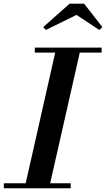

<svg xmlns="http://www.w3.org/2000/svg" viewBox="-62 -1004 566 1024"><path d="M69 0 238.5 -750H369.5L199.5 0ZM-41.5 0V-26.5H315V0ZM123.5 -723.5V-750H480V-723.5ZM183 -844.5 168.5 -859.5 309.5 -984.5H386.5L484 -859.5L468 -844L346 -924.5Z"/></svg>

Font: Bodoni Moda 9pt SemiBold
Style: Italic
Weight: 600
Italic angle: -13°
Designer: Owen Earl
Foundry: indestructible type
Version: Version 2.004